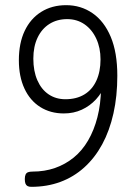

<svg xmlns="http://www.w3.org/2000/svg" viewBox="-20 -714 526 743"><path d="M101 9Q92 9 86.5 6Q81 3 78.5 -3.5Q76 -10 76 -21Q76 -32 79 -38.5Q82 -45 88.5 -47.5Q95 -50 106 -50Q153 -50 193 -64Q233 -78 265.5 -104.5Q298 -131 321 -170.5Q344 -210 357 -260.5Q370 -311 371 -372L388 -389Q375 -355 351.5 -329.5Q328 -304 296.5 -289.5Q265 -275 227 -275Q175 -275 135.5 -300Q96 -325 74.5 -371.5Q53 -418 53 -481Q53 -547 75.5 -594.5Q98 -642 139.5 -668Q181 -694 236 -694Q293 -694 338 -663Q383 -632 408.5 -571.5Q434 -511 434 -421Q434 -342 419 -275Q404 -208 375.5 -155.5Q347 -103 306 -66Q265 -29 213.5 -10Q162 9 101 9ZM233 -330Q276 -330 306.5 -348.5Q337 -367 353 -402Q369 -437 369 -484Q369 -529 352.5 -564.5Q336 -600 307 -620Q278 -640 240 -640Q201 -640 171.5 -621.5Q142 -603 125.5 -568.5Q109 -534 109 -487Q109 -439 124.5 -403.5Q140 -368 168 -349Q196 -330 233 -330Z"/></svg>

Font: Fredoka SemiCondensed Light
Style: Regular
Weight: 300
Width: 4
Designer: Ben Nathan
Foundry: Milena B. Brandão, Ben Nathan
Version: Version 2.001